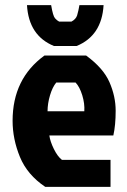

<svg xmlns="http://www.w3.org/2000/svg" viewBox="-20 -727 494 747"><path d="M274 -406H199Q184 -388 174.5 -356Q165 -324 165 -294H308Q310 -324 300 -356.5Q290 -389 274 -406ZM410 -105V0H156Q86 -47 57.5 -116.5Q29 -186 29 -257Q29 -421 153 -511H315Q382 -462 406 -407Q430 -352 430 -296Q430 -240 421 -200H172Q175 -177 189.5 -147.5Q204 -118 221 -105ZM85 -707H179Q186 -665 194 -656Q202 -647 210 -643H258Q275 -652 280 -667Q286 -688 289 -707H383Q376 -588 278 -548H190Q92 -588 85 -707Z"/></svg>

Font: Jockey One
Style: Regular
Weight: 400
Designer: TypeTogether
Foundry: TypeTogether
Version: Version 1.002